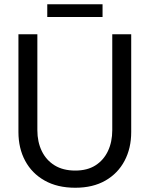

<svg xmlns="http://www.w3.org/2000/svg" viewBox="-20 -866 704 903"><path d="M334 17Q250 17 190.2 -16.7Q130.3 -50.3 98.5 -109.5Q66.7 -168.6 66.7 -245.1V-705H155.7V-253.7Q155.7 -198.7 176.5 -155.6Q197.3 -112.6 237 -88.2Q276.8 -63.8 334 -63.8Q390.4 -63.8 428.9 -88.2Q467.3 -112.6 487.7 -155.6Q508 -198.7 508 -253.7V-705H597.1V-245.1Q597.1 -168.6 565.7 -109.5Q534.3 -50.3 475.7 -16.7Q417 17 334 17ZM202.3 -846H462.3V-786H202.3Z"/></svg>

Font: TikTok Sans Light
Style: Regular
Weight: 300
Version: Version 4.000